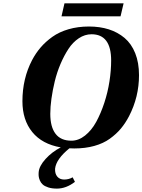

<svg xmlns="http://www.w3.org/2000/svg" viewBox="-20 -864 843 1137"><path d="M344.2 -767.1 361.8 -844.2H711.9L693.8 -767.1ZM277.8 -189.9Q277.8 -112.3 309.1 -71.5Q340.3 -30.8 402.8 -30.8Q445.3 -30.8 483.9 -61.5Q522.5 -92.3 549.8 -142.3Q577.1 -192.4 597.7 -254.9Q618.2 -317.4 628.2 -382.1Q638.2 -446.8 638.2 -505.9Q638.2 -661.1 522 -661.1Q482.4 -661.1 446.8 -637.5Q411.1 -613.8 385.3 -574.2Q359.4 -534.7 338.4 -485.4Q317.4 -436 304.4 -382.8Q291.5 -329.6 284.7 -280.3Q277.8 -231 277.8 -189.9ZM112.8 -264.2Q112.8 -398.4 169.9 -507.8Q191.4 -548.8 220.5 -582.8Q249.5 -616.7 290 -645.8Q330.6 -674.8 386 -690.9Q441.4 -707 506.8 -707Q571.3 -707 624.3 -690.2Q677.2 -673.3 717.8 -639.2Q758.3 -605 780.8 -548.8Q803.2 -492.7 803.2 -418.9Q803.2 -290 744.1 -175.8Q722.7 -134.8 695.8 -102.5Q668.9 -70.3 630.4 -42.5Q591.8 -14.6 538.3 0.2Q484.9 15.1 419.9 15.1Q399.9 15.1 391.1 14.2Q312.5 78.1 306.2 134.8Q304.7 164.6 319.3 181.9Q334 199.2 359.9 199.2Q387.7 199.2 410.2 186L423.8 212.9Q371.6 252.9 316.9 252.9Q287.1 252.9 265.6 245.8Q244.1 238.8 232.9 228.5Q221.7 218.3 215.8 204.1Q210 189.9 209 178.7Q208 167.5 209 155.8Q211.9 119.1 249.8 77.4Q287.6 35.6 339.8 8.8Q229.5 -10.3 171.1 -82Q112.8 -153.8 112.8 -264.2Z"/></svg>

Font: Linguistics Pro
Style: Bold Italic
Weight: 700
Italic angle: -12°
Designer: Stefan Peev, Context Ltd
Foundry: Stefan Peev, Context Ltd
Version: Version 001.000